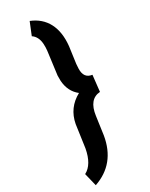

<svg xmlns="http://www.w3.org/2000/svg" viewBox="-280 -825 819 1048"><g transform="rotate(-30 129.0 -300.5)"><path d="M-35.6 96.2Q19 67.9 36.1 -24.4L56.2 -166.5Q73.7 -259.3 156.7 -304.2Q107.9 -342.3 103 -411.6V-444.8L122.1 -591.3Q124.5 -612.8 123 -633.8Q119.6 -680.2 88.4 -701.2L120.1 -779.3Q186 -752.9 216.1 -695.3Q246.1 -637.7 237.3 -552.7L223.1 -449.2L221.2 -419.9Q219.2 -359.9 270 -353.5L258.8 -252Q187.5 -247.1 174.3 -149.9L158.2 -35.2Q130.9 127.4 -15.6 177.7Z"/></g></svg>

Font: TypoPRO Roboto
Style: Bold Italic
Weight: 700
Italic angle: -12°
Designer: Google
Version: Version 2.136; 2016